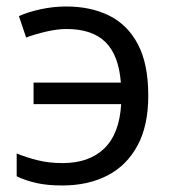

<svg xmlns="http://www.w3.org/2000/svg" viewBox="-20 -565 534 595"><path d="M172.9 9.8Q127.4 9.8 94 2.4Q60.5 -4.9 31.7 -18.6V-89.4Q62 -77.1 96.7 -68.4Q131.3 -59.6 174.3 -59.6Q256.3 -59.6 303.2 -105Q350.1 -150.4 355.5 -242.2H84V-309.1H354.5Q348.1 -393.6 307.1 -434.3Q266.1 -475.1 186 -475.1Q157.2 -475.1 122.8 -467Q88.4 -459 61 -448.7L38.6 -515.1Q66.9 -527.8 106.2 -536.4Q145.5 -544.9 185.5 -544.9Q261.2 -544.9 318.4 -516.6Q375.5 -488.3 407.5 -427.5Q439.5 -366.7 439.5 -268.6Q439.5 -175.3 405.8 -113.3Q372.1 -51.3 312.3 -20.8Q252.4 9.8 172.9 9.8Z"/></svg>

Font: Open Sans
Style: Regular
Weight: 400
Designer: Monotype Design Team
Foundry: Monotype Imaging Inc.
Version: Version 3.000; ttfautohint (v1.8.4)